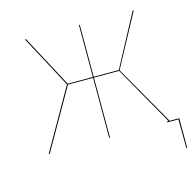

<svg xmlns="http://www.w3.org/2000/svg" viewBox="-97 -617 862 849"><g transform="rotate(-15 334.0 -192.5)"><path d="M658 -4V132H654L653 0H602L601 -4H609L455 -275H340V0H336V-275H221L64 0H59L217 -277L89 -517H94L221 -279H336V-517H340V-279H455L582 -517H587L458 -277L614 -4Z"/></g></svg>

Font: FiraGO Four
Style: Regular
Weight: 100
Designer: bBox Type
Foundry: bBox Type GmbH
Version: Version 1.001